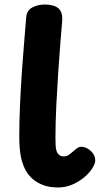

<svg xmlns="http://www.w3.org/2000/svg" viewBox="-20 -809 441 849"><path d="M235.8 20Q187 20 150.1 0Q113.1 -20 92.4 -57.6Q77.9 -85.7 71.6 -120.3Q65.2 -155 65.2 -204.7Q65.2 -270.9 68.5 -345.2Q71.8 -419.4 76.8 -492.5Q81.9 -565.6 87.3 -628.1Q92.7 -690.6 95.9 -733Q98.7 -763.1 122.9 -776.1Q147.2 -789 178.4 -789Q218.3 -789 238 -772.4Q257.7 -755.9 254.9 -716Q251.7 -677.6 246.9 -618.3Q242.1 -559 237.3 -487.6Q232.6 -416.1 228.9 -341.3Q225.2 -266.4 225.2 -197.9Q225.2 -178.6 226.1 -163.1Q227 -147.6 232.4 -135.1Q236.7 -126.7 244.1 -122Q251.6 -117.3 261.3 -117.3Q275.3 -117.3 285.1 -124.7Q294.8 -132 304.1 -140Q312.1 -147.4 320.7 -153.7Q329.2 -159.9 340.8 -159.9Q353.3 -159.9 367.2 -152.1Q381.1 -144.2 391.1 -130.6Q401.1 -116.9 401.1 -99.4Q401.1 -86 388.7 -65.7Q376.2 -45.4 353.6 -26Q330.9 -6.6 300.8 6.7Q270.8 20 235.8 20Z"/></svg>

Font: Playpen Sans
Style: Regular
Weight: 400
Designer: Laura Meseguer, Veronika Burian, José Scaglione, Kostas Bartsokas, Vera Evstafieva, Tom Grace, Yorlmar Campos
Foundry: TypeTogether
Version: Version 2.000